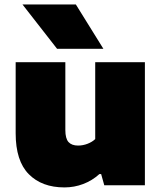

<svg xmlns="http://www.w3.org/2000/svg" viewBox="-20 -828 720 858"><path d="M50 -232.5V-550H272V-247Q272 -209 286.2 -193.2Q300.5 -177.5 329 -177.5Q350.5 -177.5 371.2 -185.5Q392 -193.5 405.5 -206.5V-550H627.5V0H446L432 -50H424Q392 -21 352 -5.8Q312 9.5 268 9.5Q167 9.5 108.5 -49.8Q50 -109 50 -232.5ZM235 -610 80.5 -808H319L442 -610Z"/></svg>

Font: Encode Sans Semi Expanded Black
Style: Regular
Weight: 900
Width: 6
Designer: Multiple Designers
Foundry: Impallari Type
Version: Version 2.000